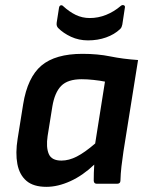

<svg xmlns="http://www.w3.org/2000/svg" viewBox="-20 -713 571 745"><path d="M160.1 12Q109.8 12 82.6 -11.3Q55.4 -34.6 47.4 -76.7Q39.4 -118.9 48.4 -174.5L69.8 -308.3Q86.8 -413 140.8 -458.6Q194.9 -504.1 300 -504.1Q359.1 -504.1 408.1 -494.1Q457 -484.1 515.7 -480.1L459 -125.1Q454.6 -96 451.3 -67.5Q448 -39 447.3 -11.7Q447 0 434.3 0H355.4Q344.4 0 343.7 -11.7Q343.4 -26.3 344.1 -42.3Q344.7 -58.3 345.7 -74.3Q301.4 -32 252.9 -10Q204.4 12 160.1 12ZM218.3 -89.9Q247.5 -89.9 278.2 -105.7Q308.9 -121.4 349.3 -156.2L387.3 -396.3Q367.7 -400.3 343 -402.9Q318.2 -405.6 296.9 -405.6Q242.9 -405.6 217.5 -379.8Q192.1 -354.1 183.1 -299.6L164.8 -185.5Q158.2 -141.6 169.2 -115.8Q180.1 -89.9 218.3 -89.9ZM321.4 -556.3Q286 -556.3 255.6 -570.3Q225.3 -584.4 205.3 -604.7Q202 -608.4 200.5 -613.2Q199 -618.1 200 -625.4L209 -683Q210.4 -691 215.7 -692.3Q221.1 -693.7 225.7 -688.7Q248.4 -667.7 273.7 -655.3Q299.1 -643 328.5 -643Q360.9 -643 391.7 -655.3Q422.6 -667.7 448.9 -690.3Q454.3 -694.7 460.1 -692.7Q466 -690.7 464.6 -683.6L454.6 -617.7Q453.6 -612.7 451.7 -608.2Q449.9 -603.7 445.5 -599.7Q423.9 -579.3 391.7 -567.8Q359.5 -556.3 321.4 -556.3Z"/></svg>

Font: Sofia Sans Hairline
Style: Italic
Weight: 1
Italic angle: -9°
Designer: Botio Nikoltchev, Ani Petrova
Foundry: lettersoup
Version: Version 4.102